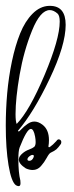

<svg xmlns="http://www.w3.org/2000/svg" viewBox="-57 -674 254 662"><path d="M112.3 -653.8Q112.3 -653.8 115.2 -653.8Q169.4 -653.8 169.4 -588.4Q169.4 -518.1 114 -401.9Q58.6 -285.6 4.9 -223.1Q5.9 -220.7 7.3 -220.7Q9.8 -220.7 17.6 -229.2Q25.4 -237.8 37.4 -246.3Q49.3 -254.9 61.5 -254.9Q75.2 -254.9 89.4 -244.1Q111.8 -227.1 111.8 -190.9Q111.8 -178.7 109.9 -168.9Q110.8 -164.6 115.2 -167.5Q116.7 -168.9 117.7 -169.4Q124 -173.3 137.2 -187.5Q142.6 -196.3 149.7 -192.4Q156.7 -188.5 153.3 -178.2Q143.6 -164.6 137.5 -159.2Q131.3 -153.8 117.7 -147.5Q112.3 -145 104 -129.6Q95.7 -114.3 84 -101.1Q72.3 -87.9 55.7 -87.9Q44.4 -87.9 32.2 -93.3Q7.8 -108.9 7.8 -124Q7.8 -134.8 21.5 -146Q30.8 -153.8 43.2 -158.4Q55.7 -163.1 60.8 -167.5Q65.9 -171.9 65.9 -184.1Q65.9 -192.9 64 -203.1Q59.1 -229.5 49.3 -229.5Q35.6 -229.5 10.7 -165.5Q6.3 -153.8 6.3 -126Q6.3 -78.6 13.2 -51.3Q13.2 -49.8 13.4 -46.9Q13.7 -43.9 13.7 -42.5Q13.7 -32.2 7.3 -32.2Q3.9 -32.2 -2 -35.2Q-18.1 -46.9 -27.6 -104.5Q-37.1 -162.1 -37.1 -240.7Q-37.1 -296.9 -32.2 -352.3Q-27.3 -407.7 -15.9 -462.4Q-4.4 -517.1 12.5 -558.8Q29.3 -600.6 55.2 -626.7Q81.1 -652.8 112.3 -653.8ZM0.5 -246.6Q44.4 -291.5 96.7 -415.5Q148.9 -539.6 148.9 -599.6Q148.9 -620.1 141.6 -627Q127.9 -639.2 114.7 -639.2Q82 -639.2 53.5 -568.6Q24.9 -498 10.7 -416.5Q-3.4 -335 -3.4 -280.3Q-3.4 -255.4 0.5 -246.6ZM47.4 -137.2Q37.6 -130.9 37.6 -124.5Q37.6 -119.6 44.4 -119.6Q53.7 -119.6 58.6 -131.3Q61.5 -138.7 56.9 -139.6Q52.2 -140.6 47.4 -137.2Z"/></svg>

Font: Sintesa 3
Style: 3
Weight: 400
Version: Version 001.000